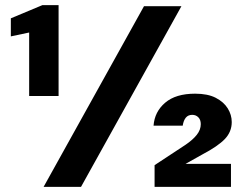

<svg xmlns="http://www.w3.org/2000/svg" viewBox="-20 -724 951 744"><path d="M93 -352V-598L22 -583V-653L144 -704H207V-352ZM149 0 538 -700H683L294 0ZM579 0V-84L699 -163Q727 -182 742.5 -201.5Q758 -221 758 -243Q758 -260 748.5 -269.5Q739 -279 725 -279Q709 -279 700 -268Q691 -257 688 -237H575Q579 -291 620 -326Q661 -361 736 -361Q785 -361 816 -345Q847 -329 862.5 -304Q878 -279 878 -251Q878 -213 851 -185Q824 -157 765 -126L699 -89H875V0Z"/></svg>

Font: DM Sans 18pt Black
Style: Regular
Weight: 900
Designer: Colophon Foundry, Jonny Pinhorn
Foundry: Colophon Foundry
Version: Version 4.004;gftools[0.9.30]